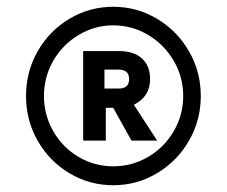

<svg xmlns="http://www.w3.org/2000/svg" viewBox="-20 -720 671 568"><path d="M57 -436Q57 -508 91.5 -568.5Q126 -629 185.5 -664.5Q245 -700 315 -700Q385 -700 444.5 -664.5Q504 -629 539 -568.5Q574 -508 574 -436Q574 -364 539 -303.5Q504 -243 444.5 -207.5Q385 -172 315 -172Q245 -172 185.5 -207.5Q126 -243 91.5 -303.5Q57 -364 57 -436ZM522 -436Q522 -492 494 -540Q466 -588 418.5 -616.5Q371 -645 315 -645Q260 -645 212.5 -616.5Q165 -588 137.5 -540Q110 -492 110 -436Q110 -380 137.5 -332Q165 -284 212 -256Q259 -228 315 -228Q371 -228 418.5 -256Q466 -284 494 -332Q522 -380 522 -436ZM226 -569H331Q376 -569 400 -547Q424 -525 424 -486Q424 -434 376 -410L445 -304H369L315 -401H293V-304H226ZM331 -458Q362 -458 362 -486Q362 -514 331 -514H289V-458Z"/></svg>

Font: Decalotype
Style: Bold Italic
Weight: 700
Italic angle: -12°
Designer: Alfredo Marco Pradil
Foundry: Alfredo Marco Pradil
Version: Version 1.0